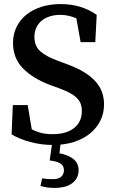

<svg xmlns="http://www.w3.org/2000/svg" viewBox="-20 -697 563 943"><path d="M306 -383Q358 -364 393 -342.5Q428 -321 450 -296Q472 -271 481.5 -243Q491 -215 491 -184Q491 -140 472.5 -103.5Q454 -67 421 -40.5Q388 -14 342 0.5Q296 15 240 15Q183 15 129 0.5Q75 -14 37 -37L43 -181H116L136 -62Q159 -50 183 -44Q207 -38 238 -38Q305 -38 343.5 -68Q382 -98 382 -152Q382 -173 375.5 -189Q369 -205 355 -218Q341 -231 320 -242Q299 -253 269 -264L225 -280Q141 -312 92.5 -361.5Q44 -411 44 -486Q44 -529 61 -564Q78 -599 108.5 -624Q139 -649 182 -663Q225 -677 278 -677Q331 -677 375.5 -663Q420 -649 455 -624L448 -490H376L355 -607Q316 -624 276 -624Q249 -624 226 -617Q203 -610 186 -596.5Q169 -583 159 -562.5Q149 -542 149 -516Q149 -471 177.5 -445.5Q206 -420 260 -400ZM272 56Q315 64 340.5 84Q366 104 366 139Q366 179 335 202.5Q304 226 247 226Q224 226 207.5 223Q191 220 179 216L187 179Q200 181 212 182Q224 183 239 183Q267 183 280.5 171Q294 159 294 139Q294 116 276 105.5Q258 95 224 91L238 -6H279Z"/></svg>

Font: Source Serif Pro Semibold
Style: Regular
Weight: 600
Designer: Frank Grießhammer
Foundry: Adobe Systems Incorporated
Version: Version 1.014;PS Version 1.0;hotconv 1.0.73;makeotf.lib2.5.5